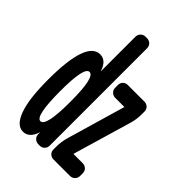

<svg xmlns="http://www.w3.org/2000/svg" viewBox="-224 -844 948 948"><g transform="rotate(45 250.0 -370.0)"><path d="M323.2 0Q308.6 0 298.3 -9.8Q288.1 -19.5 288.1 -35.2V-53.7Q288.1 -89.8 297.9 -123L386.7 -427.7L387.7 -428.7V-429.7Q387.7 -430.7 386.7 -430.7H323.2Q308.6 -430.7 298.3 -440.9Q288.1 -451.2 288.1 -465.8V-485.4Q288.1 -500 297.9 -509.8Q307.6 -519.5 323.2 -519.5H438.5Q453.1 -519.5 463.4 -509.8Q473.6 -500 473.6 -485.4V-465.8Q473.6 -429.7 463.9 -397.5L374 -91.8V-89.8V-88.9H438.5Q453.1 -88.9 463.4 -79.1Q473.6 -69.3 473.6 -53.7V-35.2Q473.6 -20.5 463.4 -10.3Q453.1 0 438.5 0ZM143.6 -431.6Q107.4 -431.6 107.9 -259.8Q108.4 -87.9 143.6 -87.9Q180.7 -87.9 180.7 -254.9V-264.6Q180.7 -431.6 143.6 -431.6ZM119.1 9.8Q75.2 9.8 50.3 -57.6Q25.4 -125 25.4 -259.8Q25.4 -529.3 119.1 -530.3Q162.1 -530.3 179.7 -474.6V-473.6H180.7V-714.8Q180.7 -729.5 190.9 -739.7Q201.2 -750 215.8 -750H226.6Q241.2 -750 251.5 -740.2Q261.7 -730.5 261.7 -714.8V-35.2Q261.7 -20.5 252 -10.3Q242.2 0 226.6 0H217.8Q203.1 0 192.4 -9.8Q181.6 -19.5 181.6 -35.2V-46.9L180.7 -47.9V-46.9Q162.1 9.8 119.1 9.8Z"/></g></svg>

Font: Rounded-L Mgen+ 1m medium
Style: Regular
Weight: 500
Designer: [Source Han Sans]
Ryoko NISHIZUKA  (kana & ideographs); Paul D. Hunt (Latin, Greek & Cyrillic); Wenlong ZHANG  (bopomofo
Version: Version 1.059.20150602